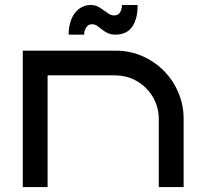

<svg xmlns="http://www.w3.org/2000/svg" viewBox="-20 -754 823 774"><path d="M171.9 0H71.8V-549.8H446.8Q503.4 -549.8 553.2 -528.1Q603 -506.3 640.1 -469Q677.2 -431.6 698.7 -381.6Q720.2 -331.5 720.2 -274.9V0H620.1V-274.9Q620.1 -311 606.4 -342.8Q592.8 -374.5 569.3 -398.2Q545.9 -421.9 514.4 -435.8Q482.9 -449.7 446.8 -450.2H171.9ZM534.7 -733.9Q534.7 -700.2 527.6 -677.2Q520.5 -654.3 508.5 -640.4Q496.6 -626.5 480.2 -620.4Q463.9 -614.3 445.8 -614.3Q426.8 -614.3 413.8 -620.8Q400.9 -627.4 390.9 -635.3Q380.9 -643.1 371.8 -649.7Q362.8 -656.2 351.1 -656.2Q340.3 -656.2 334.2 -650.9Q328.1 -645.5 324.7 -638.4Q321.3 -631.3 320.3 -624.5Q319.3 -617.7 318.8 -614.3H256.8Q256.8 -644 264.2 -666.5Q271.5 -689 283.7 -703.9Q295.9 -718.8 312 -726.3Q328.1 -733.9 345.7 -733.9Q362.3 -733.9 374.8 -727.3Q387.2 -720.7 397.7 -712.9Q408.2 -705.1 418.2 -698.5Q428.2 -691.9 440.9 -691.9Q451.2 -691.9 457.3 -697Q463.4 -702.1 466.6 -709.2Q469.7 -716.3 470.7 -723.1Q471.7 -730 471.7 -733.9Z"/></svg>

Font: Bruno Ace
Style: Regular
Weight: 400
Designer: Astigmatic (AOETI)
Foundry: Astigmatic (AOETI)
Version: Version 1.000